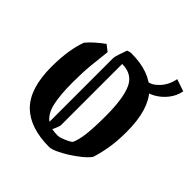

<svg xmlns="http://www.w3.org/2000/svg" viewBox="-189 -822 967 967"><g transform="rotate(45 294.5 -339.0)"><path d="M180 -536Q174 -486 168.5 -430Q163 -374 163 -305Q163 -214 175.5 -159.5Q188 -105 221 -81V-534Q221 -544 228 -565Q235 -586 244 -611Q250 -613 256.5 -615Q263 -617 268 -617Q400 -617 466 -547Q532 -477 532 -320Q532 -251 522.5 -198Q513 -145 501 -111Q487 -92 461 -71Q435 -50 405.5 -31.5Q376 -13 350 -1.5Q324 10 310 10Q172 10 102 -60Q32 -130 32 -284Q32 -349 40.5 -400.5Q49 -452 62 -485Q75 -502 98 -522.5Q121 -543 147 -562ZM274 -110Q274 -99 257 -65Q276 -61 301 -61Q309 -61 325.5 -67Q342 -73 357 -80.5Q372 -88 376 -93Q389 -120 395 -169.5Q401 -219 401 -302Q401 -427 374 -486.5Q347 -546 274 -546ZM431 -529 424 -573Q455 -575 485 -607.5Q515 -640 524 -688L589 -666Q582 -628 557.5 -597Q533 -566 499.5 -547.5Q466 -529 431 -529Z"/></g></svg>

Font: Grenze Gotisch SemiBold
Style: Regular
Weight: 600
Designer: Renata Polastri
Foundry: Omnibus-Type
Version: Version 1.001